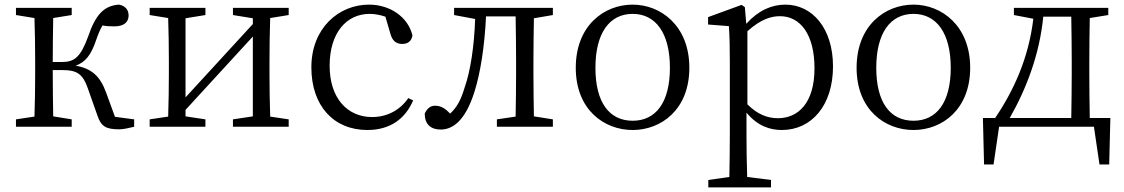

<svg xmlns="http://www.w3.org/2000/svg" viewBox="-20 -548 4859 830"><path d="M477 -43 439 -147C413 -219 376 -252 307 -264C349 -279 374 -310 396 -376C405 -403 414 -422 423 -438C439 -435 453 -434 474 -434C516 -434 535 -452 536 -480C536 -505 523 -522 495 -528C430 -524 393 -485 361 -390C328 -300 301 -280 248 -280H208C208 -340 209 -415 210 -470L290 -483V-514H49V-483L129 -470C131 -415 132 -339 132 -286V-228C132 -176 131 -99 129 -44L49 -32V0H290V-32L210 -45C209 -100 208 -179 208 -245H252C312 -245 338 -228 359 -168L401 -49C417 -1 438 11 496 11C514 11 539 5 560 0V-32Z M1228 -483V-514H987V-483L1073 -469V-444L782 -127V-469L868 -483V-514H627V-483L707 -470C709 -415 710 -339 710 -286V-228C710 -176 709 -100 707 -44L627 -32V0H868V-32L782 -45V-73L1073 -390V-45L987 -32V0H1228V-32L1148 -44C1146 -100 1145 -176 1145 -228V-286C1145 -338 1146 -415 1148 -470Z M1745 -124C1709 -71 1652 -42 1589 -42C1481 -42 1405 -124 1405 -264C1405 -405 1477 -488 1578 -488C1599 -488 1622 -484 1646 -476L1668 -401C1675 -376 1689 -358 1719 -358C1743 -358 1759 -370 1763 -395C1744 -474 1667 -528 1575 -528C1445 -528 1326 -427 1326 -257C1326 -91 1422 14 1568 14C1666 14 1732 -34 1766 -114Z M2370 -483V-514H1943V-483L2034 -466C2030 -349 2014 -241 1988 -168C1972 -114 1954 -83 1926 -57C1906 -78 1887 -91 1861 -91C1839 -91 1826 -78 1816 -57C1816 -11 1842 12 1885 12C1936 12 1991 -24 2031 -151C2057 -233 2075 -349 2081 -477H2209C2210 -422 2211 -341 2211 -286V-228C2211 -176 2210 -100 2209 -44L2128 -32V0H2370V-32L2288 -45C2287 -100 2286 -176 2286 -228V-286C2286 -338 2287 -414 2288 -469Z M2715 14C2838 14 2960 -74 2960 -255C2960 -437 2836 -528 2715 -528C2591 -528 2469 -437 2469 -255C2469 -74 2591 14 2715 14ZM2715 -26C2614 -26 2554 -105 2554 -255C2554 -404 2614 -488 2715 -488C2815 -488 2876 -404 2876 -255C2876 -105 2815 -26 2715 -26Z M3211 -413C3271 -467 3316 -478 3352 -478C3439 -478 3501 -400 3501 -253C3501 -101 3429 -37 3343 -37C3298 -37 3255 -53 3211 -97ZM3200 -517 3186 -527 3041 -474V-442L3131 -435C3134 -388 3135 -346 3135 -282V34C3135 93 3134 157 3133 217L3042 230V262H3313V230L3210 217C3208 156 3207 90 3207 32V-61C3256 -2 3310 14 3360 14C3488 14 3581 -92 3581 -261C3581 -425 3492 -528 3375 -528C3316 -528 3258 -503 3206 -445Z M3929 14C4052 14 4174 -74 4174 -255C4174 -437 4050 -528 3929 -528C3805 -528 3683 -437 3683 -255C3683 -74 3805 14 3929 14ZM3929 -26C3828 -26 3768 -105 3768 -255C3768 -404 3828 -488 3929 -488C4029 -488 4090 -404 4090 -255C4090 -105 4029 -26 3929 -26Z M4345 -38C4417 -164 4474 -313 4490 -476H4611C4612 -421 4613 -341 4613 -286V-228C4613 -174 4612 -94 4611 -38ZM4691 -38C4690 -94 4689 -174 4689 -228V-286C4689 -339 4690 -415 4691 -470L4771 -483V-514H4363V-483L4447 -467C4427 -299 4364 -159 4282 -38H4229L4234 163H4275L4299 0H4709L4733 163H4775L4780 -38Z"/></svg>

Font: Noto Serif CJK JP
Style: Regular
Weight: 400
Designer: Ryoko NISHIZUKA 西塚涼子 (kana & ideographs); Frank Grießhammer (Latin, Greek & Cyrillic); Wenlong ZHANG 张文龙 (bopomofo); San
Foundry: Adobe Systems Incorporated
Version: Version 1.000;PS 1;hotconv 16.6.53;makeotf.lib2.5.65590